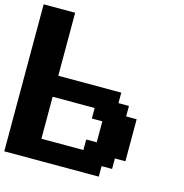

<svg xmlns="http://www.w3.org/2000/svg" viewBox="-124 -990 1060 1104"><g transform="rotate(15 406.0 -437.5)"><path d="M0 0H562.5V-62.5H625V-125H687.5V-375H625V-437.5H562.5V-500H187.5V-875H0ZM437.5 -125H187.5V-375H437.5V-312.5H500V-187.5H437.5Z"/></g></svg>

Font: Faithful 32x
Style: Semibold
Weight: 400
Foundry: Faithful Resource Pack
Version: Version 1.0; January 27, 2023